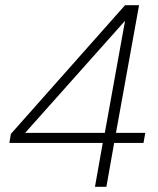

<svg xmlns="http://www.w3.org/2000/svg" viewBox="-20 -720 610 740"><path d="M346 0 376 -169H16L22 -204L462 -700H516L427 -208H540L533 -169H420L390 0ZM77 -208H384L462 -640Z"/></svg>

Font: DM Sans 18pt ExtraLight
Style: Italic
Weight: 250
Italic angle: -10°
Designer: Colophon Foundry, Jonny Pinhorn
Foundry: Colophon Foundry
Version: Version 4.004;gftools[0.9.30]